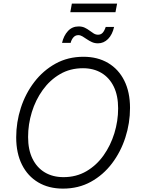

<svg xmlns="http://www.w3.org/2000/svg" viewBox="-20 -1059 799 1088"><path d="M336.9 9.8Q256.3 9.8 196.8 -25.4Q137.2 -60.5 104.5 -125.7Q71.8 -190.9 71.8 -280.8Q71.8 -366.2 98.1 -447.8Q124.5 -529.3 174.6 -594.5Q224.6 -659.7 294.9 -698.5Q365.2 -737.3 452.6 -737.3Q533.2 -737.3 592.5 -702.1Q651.9 -667 684.3 -602.1Q716.8 -537.1 716.8 -447.3Q716.8 -361.3 690.4 -279.8Q664.1 -198.2 614.5 -132.8Q564.9 -67.4 494.9 -28.8Q424.8 9.8 336.9 9.8ZM339.8 -55.2Q412.1 -55.2 469.5 -88.6Q526.9 -122.1 566.9 -178.5Q606.9 -234.9 628.2 -304.2Q649.4 -373.5 649.4 -444.8Q649.4 -517.6 624.5 -568.4Q599.6 -619.1 554.7 -645.8Q509.8 -672.4 450.2 -672.4Q377.4 -672.4 320.1 -638.9Q262.7 -605.5 222.2 -549.1Q181.6 -492.7 160.4 -423.6Q139.2 -354.5 139.2 -282.7Q139.2 -210.4 164.1 -159.7Q189 -108.9 234.1 -82Q279.3 -55.2 339.8 -55.2ZM535.2 -813.5Q516.1 -813.5 500.7 -820.6Q485.4 -827.6 472.2 -836.7Q459 -845.7 447.3 -852.8Q435.5 -859.9 423.8 -859.9Q406.7 -859.9 395.5 -846.7Q384.3 -833.5 380.4 -815.9H331.5Q340.8 -856.9 365 -883.1Q389.2 -909.2 425.3 -909.2Q445.3 -909.2 460.2 -902.1Q475.1 -895 487.3 -885.7Q499.5 -876.5 511 -869.4Q522.5 -862.3 535.6 -862.3Q551.3 -862.3 561.3 -872.8Q571.3 -883.3 579.1 -906.2H626.5Q616.7 -862.8 592.3 -838.1Q567.9 -813.5 535.2 -813.5ZM643.6 -1038.6 634.3 -989.7H378.4L387.2 -1038.6Z"/></svg>

Font: Inter Light
Style: Italic
Weight: 300
Italic angle: -9.3988°
Designer: Rasmus Andersson
Foundry: rsms
Version: Version 4.001;git-66647c0bb